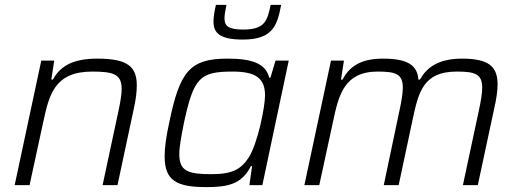

<svg xmlns="http://www.w3.org/2000/svg" viewBox="-20 -758 2124 786"><path d="M149 -510 40 0H101L158 -263C181 -367 202 -465 357 -465C445 -465 478 -454 478 -394C478 -372 473 -341 465 -304L400 0H461L528 -314C536 -350 540 -382 540 -408C540 -485 503 -518 378 -518C269 -518 224 -481 196 -432H190L202 -510Z M974 -596C1098 -596 1115 -655 1131 -738H1088C1074 -672 1064 -637 975 -637C915 -637 899 -652 899 -683C899 -699 903 -716 907 -738H864C858 -713 854 -690 854 -669C854 -624 879 -596 974 -596ZM825 8C913 8 970 -4 1007 -78H1012L1001 0H1054L1162 -510H1108L1087 -440H1082C1068 -499 1009 -518 912 -518C758 -518 716 -467 673 -257C660 -199 654 -153 654 -118C654 -19 702 8 825 8ZM846 -45C750 -45 714 -57 714 -127C714 -157 722 -199 733 -255C773 -440 798 -465 932 -465C1027 -465 1065 -438 1065 -367C1065 -321 1035 -170 998 -113C967 -65 931 -45 846 -45Z M1335 -510 1226 0H1287L1344 -263C1366 -366 1388 -465 1526 -465C1601 -465 1629 -455 1629 -399C1629 -377 1624 -345 1615 -304L1551 0H1612L1668 -263C1693 -381 1712 -465 1850 -465C1925 -465 1954 -455 1954 -399C1954 -377 1949 -345 1940 -304L1875 0H1936L2003 -313C2012 -352 2017 -386 2017 -412C2017 -486 1981 -518 1871 -518C1772 -518 1725 -479 1699 -432H1693C1688 -491 1650 -518 1547 -518C1449 -518 1407 -479 1382 -432H1376L1388 -510Z"/></svg>

Font: Saira UNSAM Light Italic
Style: Regular
Weight: 300
Italic angle: -12°
Designer: Hector Gatti with collaboration of the Omnibus-Type team
Foundry: Omnibus-Type
Version: Version 0.072;PS 000.072;hotconv 1.0.88;makeotf.lib2.5.64775